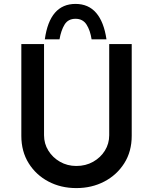

<svg xmlns="http://www.w3.org/2000/svg" viewBox="-20 -953 781 981"><path d="M205 -262Q205 -219 227 -183.5Q249 -148 286.5 -126.5Q324 -105 370 -105Q418 -105 456 -126.5Q494 -148 516 -183.5Q538 -219 538 -262V-728H653V-259Q653 -179 615 -119Q577 -59 513 -25.5Q449 8 370 8Q291 8 227.5 -25.5Q164 -59 126.5 -119Q89 -179 89 -259V-728H205ZM366 -933Q432 -933 471.5 -887Q511 -841 524 -752H448Q441 -798 422 -827.5Q403 -857 366 -857Q328 -857 310 -827.5Q292 -798 284 -752H209Q234 -933 366 -933Z"/></svg>

Font: Synthetic SemiBold
Style: Regular
Weight: 600
Designer: Santiago Orozco
Foundry: Typemade
Version: Version 2.000; ttfautohint (v1.8.4.7-5d5b)